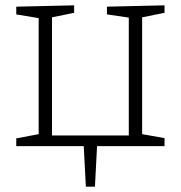

<svg xmlns="http://www.w3.org/2000/svg" viewBox="-20 -548 678 720"><path d="M597 -528V-500L513 -483V-45L597 -30V0H344L336 152H302L294 0H41V-29L125 -45V-480L41 -494V-523L258 -528V-500L175 -483V-40H463V-482L381 -494V-523Z"/></svg>

Font: Bitter Pro Light
Style: Regular
Weight: 300
Designer: Sol Matas, and Bitter project Authors
Foundry: Sol Matas
Version: Version 1.010